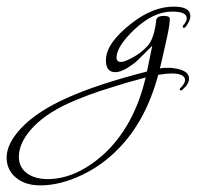

<svg xmlns="http://www.w3.org/2000/svg" viewBox="-317 -226 603 580"><path d="M-195 334Q-241 334 -269 310.5Q-297 287 -297 250Q-297 208 -253 161Q-205 110 -113 69Q-21 28 127 -10L143 -88L128 -73Q112 -57 101.5 -46.5Q91 -36 83 -31Q52 -8 31 -8Q3 -8 3 -44Q3 -96 81 -156Q145 -206 208 -206Q258 -206 258 -177Q258 -164 244 -145Q241 -142 239 -142Q235 -142 235 -146Q235 -148 237 -150Q247 -161 247 -171Q247 -191 203 -191Q146 -191 88 -136Q35 -85 35 -52Q35 -39 48 -39Q58 -39 71 -46Q107 -62 132 -91Q142 -104 149 -130Q154 -151 155 -166Q158 -178 178 -178Q196 -178 196 -169Q196 -153 188 -115.5Q180 -78 166 -19Q173 -21 179 -21Q185 -21 191 -21Q195 -21 199 -21Q203 -21 207 -20Q254 -14 254 11Q254 28 235 44Q234 47 230 47Q226 47 226 44Q226 40 229 39Q242 26 242 16Q242 -4 201 -4Q194 -4 184 -3Q174 -2 161 0Q123 141 39 225Q-8 273 -68 302Q-135 334 -195 334ZM-173 315Q-90 315 -8 244Q88 158 123 8Q89 17 63.5 24.5Q38 32 20 38Q-17 49 -49 61Q-81 73 -108 85Q-185 120 -225 167Q-260 208 -260 248Q-260 279 -236 297Q-212 315 -173 315Z"/></svg>

Font: Passions Conflict
Style: Regular
Weight: 400
Designer: Robert E. Leuschke
Foundry: Robert E. Leuschke
Version: Version 1.010; ttfautohint (v1.8.3)